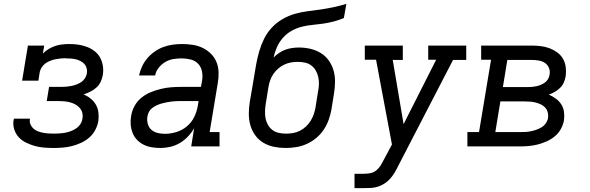

<svg xmlns="http://www.w3.org/2000/svg" viewBox="-20 -755 3040 990"><path d="M257 8Q232 8 207 6Q182 4 159 -2.5Q136 -9 114.5 -19.5Q93 -30 77 -47Q61 -64 53.5 -87.5Q46 -111 50 -135Q51 -137 51 -139Q51 -141 52 -143H135Q134 -142 134 -141Q134 -140 134 -139Q132 -125 137.5 -112.5Q143 -100 153 -91.5Q163 -83 175.5 -78Q188 -73 201.5 -70.5Q215 -68 229 -67Q243 -66 257 -66Q271 -66 286 -67Q301 -68 315.5 -70.5Q330 -73 344.5 -78.5Q359 -84 372 -92.5Q385 -101 394 -114.5Q403 -128 405 -143Q408 -158 404.5 -172.5Q401 -187 391.5 -198Q382 -209 369.5 -216Q357 -223 342.5 -227Q328 -231 313 -232.5Q298 -234 282 -234H221L233 -307H295Q308 -307 321 -308Q334 -309 347 -311.5Q360 -314 373.5 -319Q387 -324 398.5 -331.5Q410 -339 418 -351.5Q426 -364 428 -377Q430 -390 427 -402.5Q424 -415 415.5 -424.5Q407 -434 395.5 -440Q384 -446 372 -449Q360 -452 346.5 -453Q333 -454 320 -454Q320 -454 320 -454.5Q320 -455 319 -455Q306 -455 292.5 -453.5Q279 -452 266 -449.5Q253 -447 240 -442Q227 -437 215.5 -429Q204 -421 196 -409Q188 -397 185 -384L178 -339H94L124 -520H208L201 -479Q215 -493 232 -503Q249 -513 266 -518.5Q283 -524 301.5 -526Q320 -528 338 -528Q362 -528 385 -524.5Q408 -521 429 -513Q450 -505 468 -491Q486 -477 496.5 -457.5Q507 -438 510.5 -414.5Q514 -391 510 -368Q507 -350 499 -333Q491 -316 477 -303.5Q463 -291 446 -282.5Q429 -274 411 -268Q431 -260 447.5 -246.5Q464 -233 474.5 -215Q485 -197 487.5 -174.5Q490 -152 487 -130Q483 -107 471 -84.5Q459 -62 440 -45.5Q421 -29 398 -18.5Q375 -8 351.5 -2Q328 4 304 6Q280 8 257 8Z M808 8Q785 8 763 4.5Q741 1 721.5 -8.5Q702 -18 687 -33.5Q672 -49 664 -69Q656 -89 654 -111.5Q652 -134 656 -156Q660 -183 673.5 -208Q687 -233 709 -251Q731 -269 757 -279.5Q783 -290 809.5 -296.5Q836 -303 862.5 -305Q889 -307 915 -307H1016L1022 -339Q1026 -363 1021.5 -386.5Q1017 -410 1002 -426Q987 -442 964 -448Q941 -454 917 -454Q896 -454 874 -450.5Q852 -447 832.5 -435.5Q813 -424 798.5 -406Q784 -388 780 -366H697Q702 -390 712.5 -412.5Q723 -435 739.5 -454.5Q756 -474 777.5 -489Q799 -504 822 -512.5Q845 -521 869.5 -524.5Q894 -528 917 -528Q945 -528 972.5 -524Q1000 -520 1024 -508.5Q1048 -497 1067 -478.5Q1086 -460 1096 -435.5Q1106 -411 1107 -383Q1108 -355 1103 -327L1061 -74H1112V0H966L981 -94Q968 -71 949 -51Q930 -31 907 -17.5Q884 -4 858.5 2Q833 8 808 8ZM830 -65Q859 -65 889 -74Q919 -83 943.5 -103.5Q968 -124 981.5 -152Q995 -180 1000 -210L1004 -234H915Q902 -234 889.5 -233.5Q877 -233 864.5 -231.5Q852 -230 839.5 -227.5Q827 -225 814 -221.5Q801 -218 789 -212.5Q777 -207 766 -199Q755 -191 748.5 -179Q742 -167 740 -154Q737 -135 742 -116.5Q747 -98 760.5 -86Q774 -74 792.5 -69.5Q811 -65 830 -65Z M1453 8Q1422 8 1392.5 2Q1363 -4 1338 -19Q1313 -34 1296 -57.5Q1279 -81 1271 -109Q1263 -137 1263 -168Q1263 -199 1268 -230L1282 -311Q1284 -323 1286 -335Q1288 -347 1290 -359Q1295 -391 1301 -424Q1307 -457 1316.5 -490Q1326 -523 1341.5 -554.5Q1357 -586 1381 -612Q1405 -638 1436 -656Q1467 -674 1500 -683.5Q1533 -693 1566 -697Q1599 -701 1633 -706Q1667 -711 1700 -718Q1733 -725 1766 -735L1753 -662Q1727 -651 1700 -644Q1673 -637 1645.5 -633Q1618 -629 1590.5 -626.5Q1563 -624 1535.5 -617Q1508 -610 1482.5 -595.5Q1457 -581 1438 -559Q1419 -537 1407.5 -510.5Q1396 -484 1390 -457Q1390 -457 1390 -457Q1390 -457 1390 -458Q1403 -471 1419 -482Q1435 -493 1452 -499Q1469 -505 1487 -507.5Q1505 -510 1522 -510Q1552 -510 1581.5 -503Q1611 -496 1635 -481Q1659 -466 1675.5 -442.5Q1692 -419 1700 -391Q1708 -363 1707.5 -332.5Q1707 -302 1702 -272L1689 -190Q1684 -163 1674.5 -136.5Q1665 -110 1649 -86Q1633 -62 1610 -43Q1587 -24 1561 -12.5Q1535 -1 1507.5 3.5Q1480 8 1453 8ZM1454 -66Q1473 -66 1491 -69Q1509 -72 1526 -80.5Q1543 -89 1557.5 -102.5Q1572 -116 1582 -132.5Q1592 -149 1598 -166.5Q1604 -184 1607 -202L1620 -284Q1624 -303 1624.5 -321.5Q1625 -340 1621 -358Q1617 -376 1608 -391.5Q1599 -407 1585 -417.5Q1571 -428 1553 -432Q1535 -436 1516 -436Q1498 -436 1480.5 -433Q1463 -430 1446 -422Q1429 -414 1414.5 -401.5Q1400 -389 1389.5 -373.5Q1379 -358 1373 -340.5Q1367 -323 1364 -305L1350 -218Q1347 -199 1346.5 -180Q1346 -161 1349.5 -143.5Q1353 -126 1362 -110.5Q1371 -95 1385 -84.5Q1399 -74 1417 -70Q1435 -66 1454 -66Z M1808 215V141H1857Q1874 141 1891 137.5Q1908 134 1921.5 122.5Q1935 111 1944 96Q1953 81 1961 65L2001 -10L1919 -447H1861V-520H2057V-446H2005L2061 -115L2229 -447H2188V-520H2384V-446H2316L2034 99Q2026 116 2016 133Q2006 150 1993.5 164.5Q1981 179 1964.5 190Q1948 201 1930 207Q1912 213 1893.5 214Q1875 215 1857 215Z M2390 0V-74H2450L2512 -447H2461V-520H2722Q2745 -520 2769 -517Q2793 -514 2814 -506Q2835 -498 2853 -485Q2871 -472 2882.5 -452.5Q2894 -433 2897 -409.5Q2900 -386 2897 -363Q2894 -346 2887.5 -330.5Q2881 -315 2868.5 -302.5Q2856 -290 2841 -281.5Q2826 -273 2810 -267Q2829 -259 2846 -246.5Q2863 -234 2874 -217Q2885 -200 2888 -178.5Q2891 -157 2888 -135Q2884 -112 2872 -90Q2860 -68 2840.5 -52Q2821 -36 2798.5 -26Q2776 -16 2752.5 -10Q2729 -4 2705.5 -2Q2682 0 2659 0ZM2573 -306H2700Q2712 -306 2723.5 -307Q2735 -308 2746.5 -310.5Q2758 -313 2769.5 -318Q2781 -323 2791 -330.5Q2801 -338 2807 -349.5Q2813 -361 2814 -372Q2817 -390 2810 -406Q2803 -422 2789 -431Q2775 -440 2757.5 -443Q2740 -446 2722 -446H2596ZM2659 -74Q2673 -74 2687.5 -74.5Q2702 -75 2716.5 -78Q2731 -81 2745.5 -86Q2760 -91 2773 -99Q2786 -107 2795 -120.5Q2804 -134 2806 -148Q2808 -163 2804 -177Q2800 -191 2790.5 -201Q2781 -211 2768 -217Q2755 -223 2741.5 -226.5Q2728 -230 2713 -231Q2698 -232 2683 -232H2560L2534 -74Z"/></svg>

Font: Iosevka Etoile Oblique
Style: Regular
Weight: 400
Italic angle: -9°
Designer: Belleve Invis
Foundry: Belleve Invis
Version: Version 15.5.2; ttfautohint (v1.8.4)